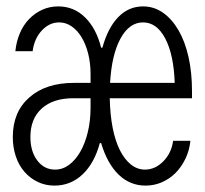

<svg xmlns="http://www.w3.org/2000/svg" viewBox="-20 -570 640 600"><path d="M150 10Q201 10 238 -25Q275 -60 292 -123H296Q315 -59 350.5 -24.5Q386 10 435 10Q462 10 486 -0.5Q510 -11 528.5 -29.5Q547 -48 559.5 -74Q572 -100 575 -130H521Q516 -92 490.5 -66Q465 -40 433 -40Q409 -40 389 -56Q369 -72 354.5 -101Q340 -130 332 -171Q324 -212 323 -263H580V-285Q580 -344 569 -392.5Q558 -441 537.5 -476Q517 -511 489 -530.5Q461 -550 427 -550Q382 -550 349.5 -516.5Q317 -483 300 -421H296Q281 -481 246 -515.5Q211 -550 162 -550Q135 -550 112 -539.5Q89 -529 71 -510.5Q53 -492 42 -466Q31 -440 28 -410H82Q87 -449 110.5 -474.5Q134 -500 165 -500Q186 -500 204 -487.5Q222 -475 235 -453.5Q248 -432 255.5 -402.5Q263 -373 263 -339V-311H211Q123 -311 71.5 -265.5Q20 -220 20 -142Q20 -109 29.5 -81Q39 -53 56.5 -33Q74 -13 98 -1.5Q122 10 150 10ZM324 -311Q329 -399 356.5 -449.5Q384 -500 427 -500Q470 -500 496.5 -449.5Q523 -399 526 -311ZM263 -263V-234Q263 -193 254.5 -157.5Q246 -122 231 -96Q216 -70 196 -55Q176 -40 152 -40Q118 -40 96.5 -68.5Q75 -97 75 -142Q75 -199 110.5 -231Q146 -263 209 -263Z"/></svg>

Font: CommitMonoV142 ExtLt
Style: Regular
Weight: 200
Monospace: yes
Designer: Eigil Nikolajsen
Foundry: Eigil Nikolajsen
Version: Version 1.142